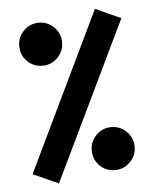

<svg xmlns="http://www.w3.org/2000/svg" viewBox="-51 -731 622 777"><g transform="rotate(-5 260.0 -342.5)"><path d="M381.9 -679.1 448.4 -648.9 467 -640.8 157.2 3.5 139 -4.5 72 -34.8 53.9 -42.8 363.7 -687.7ZM300.8 -117.4Q300.8 -153.7 326.2 -179.3Q351.6 -205 387.9 -205Q424.2 -205 449.6 -179.3Q475.1 -153.7 475.1 -117.4Q475.1 -81.6 449.4 -55.9Q423.7 -30.2 387.9 -30.2Q351.6 -30.2 326.2 -55.4Q300.8 -80.6 300.8 -117.4ZM45.3 -563.7Q45.3 -600 70.8 -625.7Q96.2 -651.4 132.5 -651.4Q168.8 -651.4 194.2 -625.7Q219.6 -600 219.6 -563.7Q219.6 -528 194 -502.3Q168.3 -476.6 132.5 -476.6Q96.2 -476.6 70.8 -501.8Q45.3 -527 45.3 -563.7Z"/></g></svg>

Font: Vazir FD
Style: Bold
Weight: 700
Foundry: DejaVu fonts team - Redesigned by Saber Rastikerdar
Version: Version 21.10;October 20, 2019;FontCreator 12.0.0.2547 64-bi